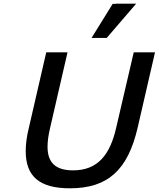

<svg xmlns="http://www.w3.org/2000/svg" viewBox="-20 -1005 858 1038"><path d="M716 -985H606L605 -984H589L475 -800H557ZM119 -188C119 -50 195 13 358 13C564 13 671 -87 724 -314L818 -722H703L608 -314C575 -170 510 -84 375 -84C277 -84 237 -129 237 -212C237 -242 242 -276 251 -314L345 -722H230L136 -314C124 -266 119 -224 119 -188Z"/></svg>

Font: Perun Medium Italic
Style: Regular
Weight: 500
Italic angle: -12°
Foundry: Copyright (c) Stefan Peev, Context Ltd, 2016
Version: Version 1.026